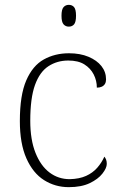

<svg xmlns="http://www.w3.org/2000/svg" viewBox="-20 -763 497 793"><path d="M264 10Q208 10 162 -19Q116 -48 89 -109Q62 -170 62 -263Q62 -370 88.5 -431Q115 -492 161 -517.5Q207 -543 265 -543Q311 -543 345.5 -528.5Q380 -514 399 -490Q418 -466 418 -435Q418 -424 413.5 -416.5Q409 -409 400.5 -405Q392 -401 380 -401Q380 -430 367 -455.5Q354 -481 328.5 -497Q303 -513 262 -513Q216 -513 180 -489.5Q144 -466 124.5 -412Q105 -358 105 -264Q105 -186 126.5 -132Q148 -78 184.5 -50.5Q221 -23 268 -23Q308 -24 335.5 -36.5Q363 -49 381.5 -70Q400 -91 411 -116Q416 -110 418.5 -103Q421 -96 421 -86Q421 -69 403 -46Q385 -23 350.5 -6.5Q316 10 264 10ZM264 -653Q251 -653 242.5 -662.5Q234 -672 234 -698Q234 -724 242.5 -733.5Q251 -743 264 -743Q278 -743 286 -733.5Q294 -724 294 -698Q294 -672 286 -662.5Q278 -653 264 -653Z"/></svg>

Font: Noto Serif Bengali ExtraLight
Style: Regular
Weight: 250
Version: Version 2.003